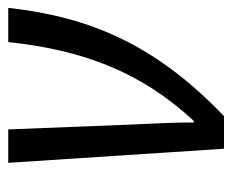

<svg xmlns="http://www.w3.org/2000/svg" viewBox="-70 -506 576 477"><g transform="rotate(-90 218.5 -268.0)"><path d="M87 0H168C343 -168 414 -329 437 -536H352C332 -349 277 -205 156 -75H152C153 -115 149 -184 147 -232L135 -536H52Z"/></g></svg>

Font: Noto Sans SemiCondensed
Style: Italic
Weight: 400
Width: 4
Italic angle: -12°
Designer: Monotype Design Team
Foundry: Monotype Imaging Inc.
Version: Version 2.013